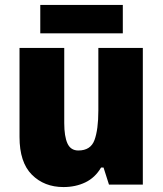

<svg xmlns="http://www.w3.org/2000/svg" viewBox="-20 -798 658 777"><path d="M558 -604V-51H421L399 -120H389Q365 -79 325.5 -60Q286 -41 237 -41Q159 -41 109 -91Q59 -141 59 -244V-604H240V-300Q240 -246 253 -217.5Q266 -189 297 -189Q347 -189 362.5 -231.5Q378 -274 378 -351V-604ZM477 -778V-663H143V-778Z"/></svg>

Font: Noto Sans Tamil UI SemiCondensed Black
Style: Regular
Weight: 900
Width: 4
Designer: Jelle Bosma - Monotype Design Team
Foundry: Monotype Imaging Inc.
Version: Version 2.004; ttfautohint (v1.8.4.7-5d5b)